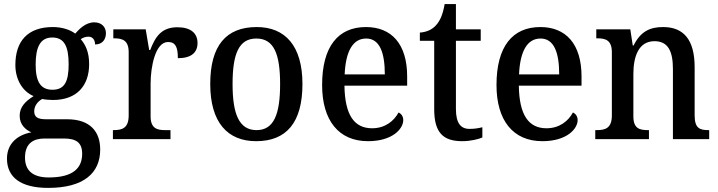

<svg xmlns="http://www.w3.org/2000/svg" viewBox="-20 -679 3506 937"><path d="M215 238C388 238 469 166 469 51C469 -35 422 -97 307 -97H204C162 -97 147 -109 147 -136C147 -164 166 -185 186 -196C198 -193 223 -191 238 -191C358 -191 415 -264 415 -366C415 -424 398 -460 374 -488C385 -495 396 -500 412 -500C433 -500 444 -483 444 -462C481 -462 497 -488 497 -517C497 -545 478 -570 440 -570C397 -570 366 -536 347 -515C324 -533 284 -547 238 -547C114 -547 55 -477 55 -362C55 -292 89 -233 144 -210C101 -183 76 -155 76 -114C76 -70 105 -46 133 -33C69 -22 14 19 14 95C14 186 81 238 215 238ZM236 -241C177 -241 154 -282 154 -364C154 -450 177 -496 235 -496C294 -496 315 -452 315 -365C315 -281 295 -241 236 -241ZM218 187C133 187 102 147 102 90C102 15 150 -3 197 -3H293C350 -3 381 16 381 71C381 138 341 187 218 187Z M531 0H812V-44H786C747 -44 715 -52 715 -111V-271C715 -353 738 -474 800 -474C836 -474 848 -450 848 -395C914 -395 944 -423 944 -469C944 -516 912 -546 846 -546C767 -546 738 -499 713 -435H708L691 -536H533V-492H536C577 -492 608 -483 608 -424V-116C608 -53 576 -44 534 -44H531Z M1230 10C1378 10 1456 -81 1456 -269C1456 -456 1371 -547 1233 -547C1083 -547 1006 -456 1006 -269C1006 -81 1091 10 1230 10ZM1232 -44C1147 -44 1115 -122 1115 -269C1115 -417 1146 -491 1231 -491C1316 -491 1347 -417 1347 -269C1347 -122 1317 -44 1232 -44Z M1776 10C1895 10 1948 -50 1948 -93C1948 -112 1937 -125 1925 -130C1903 -89 1860 -53 1796 -53C1709 -53 1663 -117 1661 -261H1967V-306C1967 -464 1891 -547 1766 -547C1630 -547 1552 -452 1552 -264C1552 -91 1633 10 1776 10ZM1858 -316H1662C1667 -429 1702 -491 1767 -491C1833 -491 1858 -422 1858 -316Z M2236 10C2277 10 2316 0 2334 -8V-58C2314 -53 2295 -50 2271 -50C2228 -50 2205 -79 2205 -147V-480H2326V-536H2205V-659H2150C2141 -608 2128 -578 2108 -556C2089 -534 2060 -522 2029 -520V-480H2099V-146C2099 -30 2144 10 2236 10Z M2627 10C2746 10 2799 -50 2799 -93C2799 -112 2788 -125 2776 -130C2754 -89 2711 -53 2647 -53C2560 -53 2514 -117 2512 -261H2818V-306C2818 -464 2742 -547 2617 -547C2481 -547 2403 -452 2403 -264C2403 -91 2484 10 2627 10ZM2709 -316H2513C2518 -429 2553 -491 2618 -491C2684 -491 2709 -422 2709 -316Z M2885 0H3147V-44H3142C3101 -44 3071 -52 3071 -111V-318C3071 -402 3096 -478 3174 -478C3241 -478 3264 -428 3264 -342V0H3441V-44H3437C3395 -44 3370 -53 3370 -116V-351C3370 -488 3314 -547 3216 -547C3151 -547 3106 -525 3072 -457H3068L3056 -536H2890V-492H2895C2935 -492 2966 -483 2966 -424V-116C2966 -53 2934 -44 2892 -44H2885Z"/></svg>

Font: Noto Serif Hebrew SemiCondensed Medium
Style: Regular
Weight: 500
Width: 4
Designer: Monotype Design Team
Foundry: Monotype Imaging Inc.
Version: Version 2.004